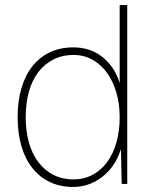

<svg xmlns="http://www.w3.org/2000/svg" viewBox="-20 -730 610 762"><path d="M271 12Q219 12 178 -7.5Q137 -27 108.5 -63Q80 -99 65 -150Q50 -201 50 -265Q50 -329 65 -380Q80 -431 108.5 -467Q137 -503 178 -522.5Q219 -542 271 -542Q340 -542 388.5 -502Q437 -462 455 -400V-710H485V0H463L460 -138Q437 -67 385 -27.5Q333 12 271 12ZM271 -18Q313 -18 347 -36Q381 -54 405 -86.5Q429 -119 442 -164.5Q455 -210 455 -265Q455 -317 442 -362Q429 -407 405 -440.5Q381 -474 347 -493Q313 -512 271 -512Q228 -512 193 -494.5Q158 -477 133 -445Q108 -413 95 -367Q82 -321 82 -265Q82 -209 95 -163.5Q108 -118 133 -85.5Q158 -53 193 -35.5Q228 -18 271 -18Z"/></svg>

Font: Geist Thin
Style: Regular
Weight: 400
Designer: Basement.studio, Andrés Briganti, Mateo Zaragoza
Foundry: Basement.studio, Vercel, Andrés Briganti, Guido Ferreyra, Mateo Zaragoza
Version: Version 1.401